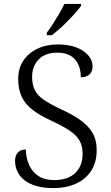

<svg xmlns="http://www.w3.org/2000/svg" viewBox="-20 -951 566 981"><path d="M252 10Q203 10 166.5 -0.5Q130 -11 105.5 -30Q81 -49 69 -74.5Q57 -100 57 -129Q57 -147 63.5 -160Q70 -173 82 -180Q94 -187 112 -187Q113 -143 129 -107.5Q145 -72 176.5 -51.5Q208 -31 257 -31Q327 -31 364.5 -67Q402 -103 402 -166Q402 -204 387 -231.5Q372 -259 337.5 -282.5Q303 -306 245 -333Q186 -360 147.5 -389Q109 -418 91 -456.5Q73 -495 73 -548Q73 -602 99 -641Q125 -680 171 -702Q217 -724 276 -724Q331 -724 370.5 -708.5Q410 -693 431.5 -667.5Q453 -642 453 -613Q453 -585 437 -570.5Q421 -556 393 -556Q393 -591 381 -619.5Q369 -648 342.5 -665Q316 -682 273 -682Q211 -682 177.5 -647.5Q144 -613 144 -558Q144 -517 159 -489Q174 -461 206 -439.5Q238 -418 291 -393Q346 -368 387 -340Q428 -312 451 -275Q474 -238 474 -184Q474 -124 447.5 -81Q421 -38 371 -14Q321 10 252 10ZM219 -784Q234 -803 250.5 -829Q267 -855 283 -882Q299 -909 309 -931H394V-921Q385 -908 367.5 -888Q350 -868 328.5 -846Q307 -824 285 -804.5Q263 -785 245 -771H219Z"/></svg>

Font: Noto Serif Tibetan Light
Style: Regular
Weight: 300
Version: Version 2.103